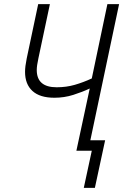

<svg xmlns="http://www.w3.org/2000/svg" viewBox="-20 -734 602 935"><path d="M388 181 427 0H352L417 -303Q381 -286 337 -272Q293 -258 245 -258Q174 -258 138 -291Q102 -324 102 -384Q102 -410 110 -449L166 -714H223L167 -450Q159 -414 159 -393Q159 -309 256 -309Q303 -309 344.5 -321Q386 -333 427 -352L503 -714H560L420 -51H492L442 181Z"/></svg>

Font: Noto Sans SemiCondensed Light
Style: Italic
Weight: 300
Width: 4
Italic angle: -12°
Designer: Monotype Design Team
Foundry: Monotype Imaging Inc.
Version: Version 2.013; ttfautohint (v1.8.4.7-5d5b)